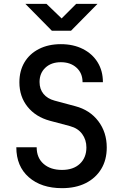

<svg xmlns="http://www.w3.org/2000/svg" viewBox="-20 -970 640 1000"><path d="M303 10Q195 10 130 -47Q65 -104 65 -203H171Q171 -148 207 -116.5Q243 -85 303 -85Q362 -85 396 -117Q430 -149 430 -202Q430 -242 408 -272Q386 -302 345 -313L240 -341Q166 -361 123.5 -414Q81 -467 81 -541Q81 -601 107.5 -645.5Q134 -690 183 -715Q232 -740 297 -740Q362 -740 411.5 -715Q461 -690 488.5 -645.5Q516 -601 516 -542H410Q410 -589 378.5 -617.5Q347 -646 297 -646Q247 -646 216.5 -617.5Q186 -589 186 -543Q186 -506 206.5 -481Q227 -456 264 -446L372 -417Q448 -397 492 -339Q536 -281 536 -202Q536 -137 507 -89.5Q478 -42 426 -16Q374 10 303 10ZM250 -810 112 -950H222L301 -874L377 -950H488L350 -810Z"/></svg>

Font: JetBrains Mono SemiBold
Style: Regular
Weight: 472
Monospace: yes
Designer: Philipp Nurullin, Konstantin Bulenkov
Foundry: JetBrains
Version: Version 2.305; ttfautohint (v1.8.4.7-5d5b)